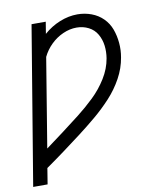

<svg xmlns="http://www.w3.org/2000/svg" viewBox="-88 -606 748 879"><g transform="rotate(-10 285.5 -166.5)"><path d="M-5 205H62L74 131Q117 101 159 70Q201 39 242.5 7.5Q284 -24 324.5 -58Q365 -92 400.5 -130.5Q436 -169 461 -214.5Q486 -260 494 -309Q500 -342 497 -376Q494 -410 483 -440Q472 -470 449.5 -492.5Q427 -515 396 -526.5Q365 -538 331 -538Q290 -538 249 -521.5Q208 -505 174 -475L183 -530H117ZM89 43 157 -371Q172 -402 197 -426.5Q222 -451 253.5 -465Q285 -479 317 -479Q347 -479 372.5 -466Q398 -453 412 -428.5Q426 -404 429.5 -375Q433 -346 428 -316Q420 -269 393 -225.5Q366 -182 329 -146.5Q292 -111 251.5 -79.5Q211 -48 170.5 -17.5Q130 13 89 43Z"/></g></svg>

Font: Iosevka Sparkle Light Oblique
Style: Regular
Weight: 300
Italic angle: -9°
Designer: Belleve Invis
Foundry: Belleve Invis
Version: Version 4.5.0; ttfautohint (v1.8.3)